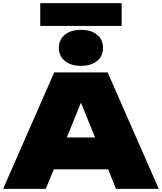

<svg xmlns="http://www.w3.org/2000/svg" viewBox="-23 -1216 1042 1236"><path d="M670 -750 999 0H724L673 -126H323L272 0H-3L326 -750ZM407 -331H589L498 -555ZM498 -792Q434 -792 395 -823Q356 -854 356 -908Q356 -962 395 -993Q434 -1024 498 -1024Q563 -1024 601.5 -993Q640 -962 640 -908Q640 -854 601.5 -823Q563 -792 498 -792ZM236 -1049V-1196H760V-1049Z"/></svg>

Font: Bounded
Style: Regular
Weight: 900
Designer: Vlad Churkin
Version: Version 1.0